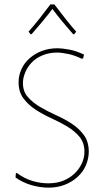

<svg xmlns="http://www.w3.org/2000/svg" viewBox="-20 -863 485 887"><path d="M246.1 -640.1Q265.6 -640.1 300.8 -633.8Q332 -627.9 368.2 -610.8L363.8 -592.8L356.9 -591.8Q326.2 -606.9 297.4 -613.3Q265.6 -620.1 244.1 -620.1Q206.1 -620.1 176.3 -607.4Q146 -594.7 127 -574.7Q106.9 -554.2 96.7 -528.8Q85.9 -502.9 85.9 -480Q85.9 -440.4 108.4 -415Q131.8 -388.7 165 -369.1Q199.7 -348.6 237.8 -331.5Q278.8 -313 311 -292Q344.7 -270 367.7 -238.8Q390.1 -208.5 390.1 -162.1Q390.1 -130.4 376.5 -98.6Q363.8 -68.8 337.9 -45.4Q313 -22.5 278.8 -9.3Q245.1 3.9 204.1 3.9Q166 3.9 125 -7.8Q85.9 -19 51.8 -43L53.2 -62L58.1 -64Q90.3 -39.1 128.9 -27.3Q166 -16.1 203.1 -16.1Q242.2 -16.1 272.5 -28.3Q303.2 -41 325.2 -62Q346.2 -82.5 358.4 -108.9Q370.1 -134.8 370.1 -162.1Q370.1 -203.1 347.7 -230.5Q326.2 -256.8 291 -278.3Q259.3 -297.4 217.8 -316.4Q178.2 -334.5 145 -356Q111.3 -377.9 88.4 -408.2Q65.9 -438 65.9 -482.9Q65.9 -514.6 79.1 -543.5Q92.3 -572.3 116.2 -593.3Q141.6 -615.7 172.9 -627.4Q206.5 -640.1 246.1 -640.1ZM111.8 -716.8Q138.7 -747.1 161.1 -775.4Q190.9 -813.5 212.9 -842.8H231Q243.7 -825.7 283.2 -775.4Q309.1 -742.2 332 -716.8L323.2 -705.1H317.9Q285.2 -742.7 268.6 -762.7Q240.7 -796.4 222.2 -821.8Q208 -802.2 175.3 -762.7Q158.7 -742.7 126 -705.1H121.1Z"/></svg>

Font: Datalegreya
Style: Thin
Weight: 250
Designer: Figs Lab
Foundry: Figs Lab
Version: Version 1.002;PS 001.002;hotconv 1.0.70;makeotf.lib2.5.58329